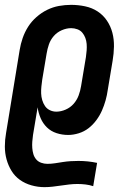

<svg xmlns="http://www.w3.org/2000/svg" viewBox="-22 -548 542 791"><path d="M161 223Q134 223 107.5 215.5Q81 208 60 193Q39 178 25.5 156Q12 134 5 108.5Q-2 83 -2 55.5Q-2 28 3 0L59 -342Q63 -367 71.5 -391.5Q80 -416 94 -438Q108 -460 128.5 -478Q149 -496 172.5 -507.5Q196 -519 221 -523.5Q246 -528 271 -528Q300 -528 328.5 -522Q357 -516 380 -501Q403 -486 418.5 -463Q434 -440 441 -413Q448 -386 447.5 -356.5Q447 -327 442 -298L422 -178Q419 -156 413 -134.5Q407 -113 398 -92.5Q389 -72 375 -53Q361 -34 343 -20Q325 -6 302.5 1Q280 8 259 8Q234 8 211 0.5Q188 -7 171.5 -23Q155 -39 145.5 -61Q136 -83 133 -106L114 8Q112 22 111 35.5Q110 49 111 62Q112 75 115.5 87Q119 99 127 108.5Q135 118 147.5 122.5Q160 127 173 127Q189 127 205 124.5Q221 122 237 119.5Q253 117 269 116Q285 115 301 115Q321 115 340 117Q359 119 378 123L362 219Q347 214 330.5 212Q314 210 297 210Q280 210 263 212Q246 214 229 216.5Q212 219 195 221Q178 223 161 223ZM210 -88Q229 -88 248.5 -96.5Q268 -105 281.5 -120.5Q295 -136 302 -155Q309 -174 312 -193L332 -313Q334 -327 335 -340.5Q336 -354 335 -367Q334 -380 329.5 -392Q325 -404 317 -413.5Q309 -423 296.5 -427.5Q284 -432 271 -432Q252 -432 232.5 -423.5Q213 -415 199.5 -399.5Q186 -384 179.5 -365Q173 -346 170 -327L152 -220Q150 -206 148.5 -191.5Q147 -177 147.5 -163Q148 -149 152 -135.5Q156 -122 163.5 -111Q171 -100 183.5 -94Q196 -88 210 -88Z"/></svg>

Font: Iosevka Oblique
Style: Bold
Weight: 700
Italic angle: -9°
Monospace: yes
Designer: Belleve Invis
Foundry: Belleve Invis
Version: Version 32.5.0; ttfautohint (v1.8.4)